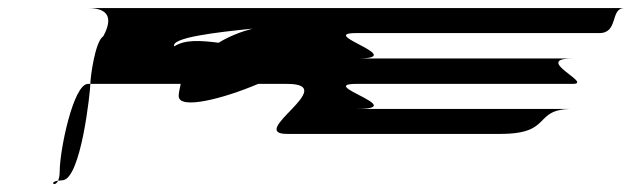

<svg xmlns="http://www.w3.org/2000/svg" viewBox="-20 -714 1568 476"><path d="M124 -266C101 -263 116 -249 124 -266ZM124 -266C127 -266 130 -267 134 -267C181 -267 204 -490 204 -506H198C162 -506 128 -342 128 -289C128 -278 126 -271 124 -266ZM198 -694C246 -694 262 -672 236 -624C216 -612 204 -523 204 -506H428C426 -495 423 -485 423 -476C423 -441 533 -469 620 -506H692C826 -506 590 -382 692 -382H1220C1354 -382 1298 -444 1400 -444H864C999 -444 762 -506 864 -506H1400C1452 -506 1298 -569 1400 -569H864C999 -569 762 -632 864 -632H1466C1514 -632 1492 -694 1528 -694ZM412 -599C403 -621 518 -634 606 -643C576 -635 546 -623 522 -608C476 -614 438 -616 412 -599Z"/></svg>

Font: bitstorm
Style: maxext
Weight: 400
Version: Version 0.2